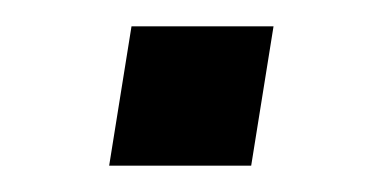

<svg xmlns="http://www.w3.org/2000/svg" viewBox="-20 -342 283 146"><path d="M63 -216 80 -322H188L171 -216Z"/></svg>

Font: Nunito Sans 10pt
Style: Italic
Weight: 400
Italic angle: -9°
Designer: Vernon Adams
Foundry: Vernon Adams
Version: Version 3.101;gftools[0.9.27]